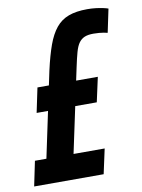

<svg xmlns="http://www.w3.org/2000/svg" viewBox="-97 -752 599 808"><g transform="rotate(-10 202.0 -348.0)"><path d="M-17 0 5 -106H54L131 -470Q145 -532 160.5 -575Q176 -618 198 -645Q220 -672 252.5 -684Q285 -696 332 -696Q351 -696 368 -694Q385 -692 399 -689Q413 -686 421 -683L400 -583Q393 -585 384 -586.5Q375 -588 364 -589Q353 -590 340 -590Q317 -590 302.5 -584Q288 -578 278 -564.5Q268 -551 261 -526Q254 -501 246 -463L170 -106H303L280 0ZM47 -303 69 -408H327L304 -303Z"/></g></svg>

Font: Saira ExtraCondensed
Style: Bold Italic
Weight: 700
Width: 2
Italic angle: -12°
Designer: Hector Gatti with collaboration of the Omnibus-Type team
Foundry: Omnibus-Type
Version: Version 1.101